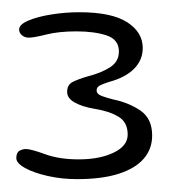

<svg xmlns="http://www.w3.org/2000/svg" viewBox="-20 -608 273 306"><path d="M102.5 -322.5Q78.5 -322.5 56.2 -327.5Q34 -332.5 20 -340.2Q6 -348 6 -356Q6 -365 11.2 -367.8Q16.5 -370.5 21 -370.5Q29.5 -370.5 52 -362.2Q74.5 -354 105.5 -354Q139 -354 161.2 -364.8Q183.5 -375.5 183.5 -393.5Q183.5 -413.5 168.5 -422.2Q153.5 -431 131 -434.5Q110.5 -438 98.8 -444.8Q87 -451.5 87 -461.5Q87 -473 96 -477.5Q105 -482 120.5 -486.5Q140.5 -491.5 155 -500.5Q169.5 -509.5 169.5 -526Q169.5 -545 150 -551.5Q130.5 -558 102 -558Q73.5 -558 53.8 -553Q34 -548 26 -548Q19.5 -548 15 -551.8Q10.5 -555.5 10.5 -561Q10.5 -569 25.2 -575.2Q40 -581.5 62.2 -585Q84.5 -588.5 106.5 -588.5Q158 -588.5 182.8 -572.5Q207.5 -556.5 207.5 -531.5Q207.5 -512.5 193.8 -498.5Q180 -484.5 154 -477.5Q144.5 -474.5 139.2 -471.8Q134 -469 134 -464Q134 -458 142.2 -455Q150.5 -452 160.5 -449.5Q185 -444.5 203.8 -431.8Q222.5 -419 222.5 -392Q222.5 -370.5 209 -355Q195.5 -339.5 169 -331Q142.5 -322.5 102.5 -322.5Z"/></svg>

Font: Gluten ExtraLight
Style: Regular
Weight: 250
Designer: Tyler Finck
Foundry: Etcetera Type Company
Version: Version 1.300